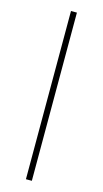

<svg xmlns="http://www.w3.org/2000/svg" viewBox="-118 -788 442 827"><g transform="rotate(15 103.0 -375.0)"><path d="M90.3 -750V0H116.7V-750Z"/></g></svg>

Font: Vazirmatn Thin
Style: Regular
Weight: 100
Designer: Saber Rastikerdar
Foundry: Saber Rastikerdar
Version: Version 33.003